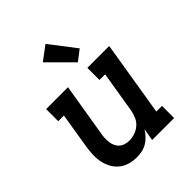

<svg xmlns="http://www.w3.org/2000/svg" viewBox="-215 -896 1031 1031"><g transform="rotate(-45 300.0 -381.0)"><path d="M223 8Q194 8 167 0Q140 -8 119.5 -25.5Q99 -43 86.5 -67Q74 -91 69 -118Q64 -145 65.5 -174Q67 -203 72 -232L104 -428H61V-520H227L177 -217Q174 -201 173.5 -185.5Q173 -170 175 -155Q177 -140 183.5 -126Q190 -112 201 -102.5Q212 -93 226.5 -88.5Q241 -84 257 -84Q279 -84 300 -91Q321 -98 338.5 -113Q356 -128 365 -149Q374 -170 378 -191L417 -428H374V-520H540L470 -92H513V0H346L358 -70Q347 -52 332.5 -36.5Q318 -21 300 -10.5Q282 0 262 4Q242 8 223 8ZM359 -577 226 -710 306 -770 419 -623Z"/></g></svg>

Font: Iosevka Etoile SmBdObl
Style: Regular
Weight: 600
Italic angle: -9°
Designer: Belleve Invis
Foundry: Belleve Invis
Version: Version 15.5.2; ttfautohint (v1.8.4)